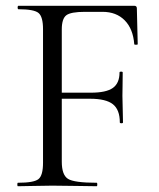

<svg xmlns="http://www.w3.org/2000/svg" viewBox="-20 -645 550 665"><path d="M454 -616 457 -492Q457 -490 451 -490Q445 -490 445 -492Q441 -545 412 -574.5Q383 -604 335 -604H274Q225 -604 209.5 -592Q194 -580 194 -543V-324H295Q348 -324 371 -340.5Q394 -357 394 -394Q394 -397 399.5 -397Q405 -397 405 -394Q405 -372 404.5 -348Q404 -324 404 -313Q404 -298 405 -268Q406 -238 406 -221Q406 -218 400.5 -218Q395 -218 395 -221Q395 -265 371 -284Q347 -303 292 -303H194V-85Q194 -39 215.5 -25.5Q237 -12 315 -12Q317 -12 317 -6Q317 0 315 0Q295 0 244.5 -1Q194 -2 161 -2Q138 -2 97.5 -1Q57 0 42 0Q40 0 40 -6Q40 -12 42 -12Q97 -12 113 -24.5Q129 -37 129 -81V-544Q129 -587 113.5 -600Q98 -613 44 -613Q41 -613 41 -619Q41 -625 44 -625H445Q454 -625 454 -616Z"/></svg>

Font: Cormorant
Style: Regular
Weight: 400
Designer: Christian Thalmann (Catharsis Fonts)
Version: Version 1.000;PS 001.000;hotconv 1.0.70;makeotf.lib2.5.58329